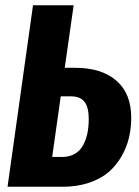

<svg xmlns="http://www.w3.org/2000/svg" viewBox="-20 -713 532 733"><path d="M268.1 -454.1Q367.7 -454.1 424.3 -405Q481 -356 481 -263.2Q481 -223.6 472.2 -186.8Q463.4 -149.9 443.6 -115.5Q423.8 -81.1 394.3 -55.7Q364.7 -30.3 319.6 -15.1Q274.4 0 219.2 0H8.8L106 -692.9H261.2L227.1 -454.1ZM216.8 -113.8Q245.1 -113.8 265.6 -125.7Q286.1 -137.7 297.4 -158.9Q308.6 -180.2 313.7 -204.8Q318.8 -229.5 318.8 -258.8Q318.8 -303.7 302.5 -324.5Q286.1 -345.2 251 -345.2H211.9L179.2 -113.8Z"/></svg>

Font: Fira Sans Compressed
Style: Bold Italic
Weight: 700
Width: 3
Italic angle: -8°
Designer: Carrois Corporate & Edenspiekermann AG
Foundry: Carrois Corporate GbR & Edenspiekermann AG
Version: Version 4.203;PS 004.203;hotconv 1.0.88;makeotf.lib2.5.64775